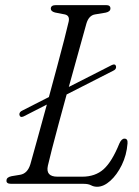

<svg xmlns="http://www.w3.org/2000/svg" viewBox="-20 -720 543 752"><path d="M56 -270Q54.5 -281.5 68.5 -287.5L171.5 -340Q188 -401 203.8 -459.5Q219.5 -518 231.5 -564.5Q243.5 -611 249 -635.5Q254 -659 234 -663.5L195.5 -671Q179 -675.5 179 -686Q179 -700 199.5 -700H395.5Q412.5 -700 412.5 -687Q412.5 -674.5 394 -670.5L352 -663.5Q328 -659.5 318.5 -628Q309.5 -594.5 290.2 -526.2Q271 -458 249.5 -379.5L418.5 -465.5Q432 -471.5 434.5 -460Q436.5 -448.5 422.5 -442.5L241 -350Q225 -291.5 210 -236.2Q195 -181 183.8 -137.2Q172.5 -93.5 167.5 -71Q158 -28 205 -28H302Q353 -28 385.8 -57.2Q418.5 -86.5 447.5 -158Q456 -177 467.5 -177Q481 -177 479.5 -158.5Q476 -112.5 457 -73.8Q438 -35 412 -11.8Q386 11.5 360.5 11.5Q347.5 11.5 336.8 5.8Q326 0 307.5 0H24Q3.5 0 5.5 -14Q6 -26 25.5 -30L59 -35.5Q88 -40.5 99 -77Q108.5 -110.5 126 -174Q143.5 -237.5 163.5 -310.5L72.5 -264Q59 -258 56 -270Z"/></svg>

Font: Fraunces 72pt S050 Light
Style: Italic
Weight: 300
Italic angle: -16°
Version: Version 1.000; ttfautohint (v1.8.3)